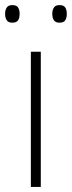

<svg xmlns="http://www.w3.org/2000/svg" viewBox="-32 -733 282 753"><path d="M128 0H89V-530H128ZM-12 -679Q-12 -694 -5.5 -703.5Q1 -713 16 -713Q33 -713 39 -703.5Q45 -694 45 -679Q45 -663 39 -653.5Q33 -644 16 -644Q1 -644 -5.5 -653.5Q-12 -663 -12 -679ZM173 -679Q173 -694 179.5 -703.5Q186 -713 201 -713Q218 -713 224 -703.5Q230 -694 230 -679Q230 -663 224 -653.5Q218 -644 201 -644Q186 -644 179.5 -653.5Q173 -663 173 -679Z"/></svg>

Font: Noto Sans ExtraLight
Style: Regular
Weight: 200
Designer: Monotype Design Team
Foundry: Monotype Imaging Inc.
Version: Version 2.007